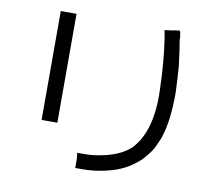

<svg xmlns="http://www.w3.org/2000/svg" viewBox="-87 -881 1174 1031"><g transform="rotate(10 500.0 -365.0)"><path d="M164.1 -769.5H250V-175.8H214.8Q199.2 -175.8 183.6 -175.8H164.1ZM808.6 -777.3Q816.4 -773.4 816.4 -761.7Q820.3 -746.1 820.3 -722.7L824.2 -699.2L828.1 -675.8Q835.9 -621.1 839.8 -585.9Q843.8 -535.2 847.7 -445.3Q847.7 -296.9 820.3 -210.9Q816.4 -191.4 800.8 -160.2Q789.1 -132.8 781.2 -121.1Q777.3 -117.2 777.3 -113.3Q773.4 -113.3 773.4 -109.4Q773.4 -109.4 757.8 -89.8Q742.2 -70.3 734.4 -62.5Q671.9 -3.9 597.7 19.5Q511.7 46.9 425.8 46.9H386.7V35.2Q386.7 31.2 386.7 -3.9L382.8 -35.2H421.9Q472.7 -35.2 523.4 -46.9Q617.2 -66.4 671.9 -117.2Q769.5 -222.7 761.7 -441.4Q757.8 -597.7 738.3 -722.7Q730.5 -765.6 730.5 -765.6Q730.5 -765.6 761.7 -769.5Q804.7 -777.3 808.6 -777.3Z"/></g></svg>

Font: 和音 by 宁静之雨，公众号njzyshare
Style: Regular
Weight: 400
Designer: Steve Matteson
Foundry: Ascender Corporation
Version: Version 6.00;June 8, 2018;FontCreator 11.0.0.2388 32-bit